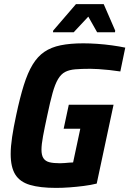

<svg xmlns="http://www.w3.org/2000/svg" viewBox="-20 -907 630 935"><path d="M253 8Q175 8 126 -6.5Q77 -21 54.5 -57Q32 -93 32 -157Q32 -193 39 -240Q46 -287 59 -347Q77 -432 96 -492.5Q115 -553 139 -592.5Q163 -632 196 -654.5Q229 -677 275.5 -686.5Q322 -696 386 -696Q417 -696 453.5 -693.5Q490 -691 526 -686Q562 -681 590 -675L566 -559Q540 -563 512 -566Q484 -569 459.5 -570.5Q435 -572 420 -572Q377 -572 347 -569.5Q317 -567 297 -556.5Q277 -546 262.5 -521.5Q248 -497 236 -454Q224 -411 210 -344Q197 -284 189.5 -243.5Q182 -203 182 -178Q182 -151 191.5 -136.5Q201 -122 220.5 -117Q240 -112 272 -112Q282 -112 294 -113Q306 -114 317.5 -115Q329 -116 336 -116L371 -280H290L315 -397H533L451 -13Q423 -6 388 -1.5Q353 3 318.5 5.5Q284 8 253 8ZM238 -750 239 -758 350 -887H485L541 -758L540 -750H453L410 -826L339 -750Z"/></svg>

Font: Saira SemiCondensed
Style: Bold Italic
Weight: 700
Width: 4
Italic angle: -12°
Designer: Hector Gatti with collaboration of the Omnibus-Type team
Foundry: Omnibus-Type
Version: Version 1.101